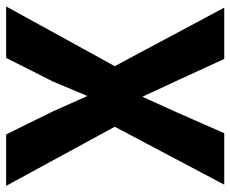

<svg xmlns="http://www.w3.org/2000/svg" viewBox="-84 -684 767 640"><g transform="rotate(90 300.0 -363.5)"><path d="M1 0 200 -362 5 -727H176L245.5 -575.5L302 -454L356.5 -574.5L423.5 -727H595L402 -362L599 0H427.5L350 -157.5L299.5 -271L251.5 -156.5L172.5 0Z"/></g></svg>

Font: Spline Sans Mono
Style: Bold
Weight: 700
Designer: Eben Sorkin, Mirko Velimirovic
Foundry: Sorkin Type
Version: Version 1.004